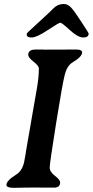

<svg xmlns="http://www.w3.org/2000/svg" viewBox="-20 -923 456 943"><path d="M291 -903.3H294.4Q313.5 -903.3 330.1 -885Q346.7 -866.7 381.1 -813.5Q415.5 -760.3 415.5 -758.8Q415.5 -738.8 389.2 -738.8Q362.8 -738.8 323.2 -775.1Q283.7 -811.5 276.4 -811.5Q269 -811.5 214.4 -775.1Q159.7 -738.8 135.5 -738.8Q111.3 -738.8 111.3 -752.9V-755.9Q111.3 -759.8 122.1 -769.5L166 -810.1L218.3 -858.4Q227.1 -867.2 233.4 -873L242.2 -881.8Q263.7 -903.3 291 -903.3ZM170.9 -585.9Q170.9 -600.1 144.8 -620.1Q118.7 -640.1 118.7 -653.8Q118.7 -679.7 155.3 -679.7H188L198.7 -679.2L344.2 -679.7H355.5Q383.3 -679.7 383.3 -665.5Q383.3 -644.5 335.9 -616.2Q310.1 -600.6 298.6 -557.9Q287.1 -515.1 255.6 -317.9Q224.1 -120.6 224.1 -99.9Q224.1 -79.1 249.8 -59.6Q275.4 -40 275.4 -26.9Q275.4 -4.4 251 -1.5H195.8L164.1 -2H134.3L123.5 -1.5H102.5L46.9 -0.5Q11.7 -0.5 11.7 -15.1Q11.7 -36.1 60.1 -65.9Q87.9 -83 98.1 -125Q99.1 -128.4 104 -156.7L106 -168L107.4 -178.7L111.3 -200.7Q113.8 -214.4 117.2 -235.8Q120.6 -257.3 125.5 -282.7Q130.4 -308.1 138.7 -359.6Q147 -411.1 158.9 -475.3Q170.9 -539.6 170.9 -585.9Z"/></svg>

Font: Averia Serif Libre
Style: Bold Italic
Weight: 700
Italic angle: -6.90001°
Version: Version 1.002